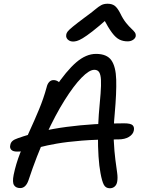

<svg xmlns="http://www.w3.org/2000/svg" viewBox="-20 -997 766 1026"><path d="M567 9Q545 9 535 -9.5Q525 -28 517 -72Q510 -108 506.5 -161Q503 -214 503.5 -273.5Q504 -333 508 -386Q514 -451 517.5 -497Q521 -543 519.5 -570.5Q518 -598 510 -611Q502 -624 484 -624Q457 -624 415.5 -581.5Q374 -539 325 -461Q276 -383 226 -274.5Q176 -166 132 -33Q125 -13 114 -2.5Q103 8 88 8Q65 8 55 -7.5Q45 -23 53 -63Q65 -121 87.5 -178.5Q110 -236 137 -294.5Q164 -353 188.5 -412Q213 -471 229 -530Q233 -548 242.5 -558.5Q252 -569 266 -569Q280 -569 291.5 -561Q303 -553 310 -536L272 -525Q335 -619 387.5 -664Q440 -709 493 -709Q551 -709 575 -675Q599 -641 601 -571Q603 -501 593 -389Q585 -306 588 -246Q591 -186 596.5 -144Q602 -102 606 -74Q610 -46 606 -25Q603 -9 592.5 0Q582 9 567 9ZM71 -187Q49 -187 40 -197Q31 -207 35 -222Q37 -235 46.5 -243.5Q56 -252 77 -259Q193 -300 336.5 -319Q480 -338 643 -338Q678 -338 688.5 -328Q699 -318 695 -299Q691 -279 669 -265.5Q647 -252 611 -252Q496 -252 416.5 -245.5Q337 -239 283 -229.5Q229 -220 191.5 -210Q154 -200 126.5 -193.5Q99 -187 71 -187ZM370 -775Q358 -775 349 -780.5Q340 -786 336 -794Q332 -802 334 -812Q335 -820 341.5 -828.5Q348 -837 368.5 -854Q389 -871 432 -903Q468 -929 487.5 -945.5Q507 -962 521 -969.5Q535 -977 555 -977Q578 -977 592.5 -966.5Q607 -956 622 -927Q638 -894 654 -874.5Q670 -855 682 -844Q694 -833 700.5 -824Q707 -815 705 -802Q702 -791 690 -783.5Q678 -776 662 -776Q638 -776 618.5 -785.5Q599 -795 579 -821.5Q559 -848 531 -901H559Q507 -855 474 -829.5Q441 -804 421.5 -792.5Q402 -781 390.5 -778Q379 -775 370 -775Z"/></svg>

Font: Shantell Sans
Style: Italic
Weight: 400
Italic angle: -11°
Designer: Stephen Nixon, Anya Danilova, Shantell Martin
Foundry: Arrow Type
Version: Version 1.011;[c5ecc13dd]